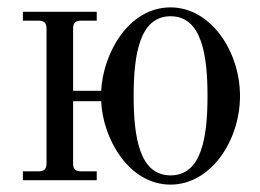

<svg xmlns="http://www.w3.org/2000/svg" viewBox="-20 -488 704 520"><path d="M342 -228C342 -340 358 -444 442 -444C526 -444 542 -340 542 -228C542 -116 526 -13 442 -13C358 -13 342 -116 342 -228ZM42 0H242V-24H200C184 -24 178 -30 178 -46V-214H254C258 -114 328 12 442 12C550 12 630 -106 630 -228C630 -350 550 -468 442 -468C327 -468 259 -342 254 -242H178V-410C178 -426 184 -432 200 -432H242V-456H42V-432H84C100 -432 106 -426 106 -410V-46C106 -30 100 -24 84 -24H42Z"/></svg>

Font: Old Standard
Style: Regular
Weight: 400
Designer: Alexey Kryukov <alexios@thessalonica.org.ru>
Version: Version 2.0